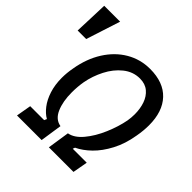

<svg xmlns="http://www.w3.org/2000/svg" viewBox="-294 -954 1106 1106"><g transform="rotate(45 259.0 -401.0)"><path d="M32.5 -91.5H146L153 -107Q124.5 -123 100 -154.8Q75.5 -186.5 60.5 -232.8Q45.5 -279 45.5 -336Q45.5 -376 53.5 -419Q69.5 -513.5 114.2 -584.2Q159 -655 225 -693.5Q291 -732 369.5 -732Q478.5 -732 536.5 -670.5Q594.5 -609 594.5 -497.5Q594.5 -454 585.5 -404.5Q572.5 -326 540.2 -265Q508 -204 467 -164.2Q426 -124.5 384 -105L379 -91.5H493L476.5 0H276L296.5 -134.5Q340 -142 379.5 -189.2Q419 -236.5 447.2 -302.8Q475.5 -369 487 -430.5Q491.5 -457 491.5 -484.5Q491.5 -529.5 478.5 -567.2Q465.5 -605 437.8 -628.2Q410 -651.5 367 -651.5Q311.5 -651.5 266.5 -615.5Q221.5 -579.5 192.8 -523.2Q164 -467 153 -407Q145.5 -363.5 145.5 -317Q145.5 -243.5 167.8 -192.5Q190 -141.5 237 -133.5L217 0H16.5ZM54.5 -802 -13 -593H-82.5L-75 -802Z"/></g></svg>

Font: JuliaMono MediumItalic
Style: Regular
Weight: 500
Italic angle: -9°
Monospace: yes
Designer: cormullion
Foundry: corm
Version: Version 0.049; ttfautohint (v1.8.4)